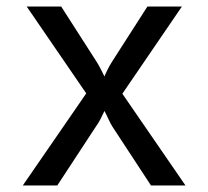

<svg xmlns="http://www.w3.org/2000/svg" viewBox="-20 -570 640 590"><path d="M50 0 245 -283 62 -550H168L277 -380Q284 -369 290.5 -356Q297 -343 301 -335Q304 -343 310.5 -356Q317 -369 324 -380L433 -550H539L356 -282L550 0H444L326 -180Q319 -191 312.5 -205.5Q306 -220 301 -229Q297 -220 289.5 -205.5Q282 -191 274 -180L156 0Z"/></svg>

Font: JetBrainsMono NFM
Style: Regular
Weight: 400
Monospace: yes
Designer: Philipp Nurullin, Konstantin Bulenkov
Foundry: JetBrains
Version: Version 2.304; ttfautohint (v1.8.4.7-5d5b);Nerd Fonts 3.3.0